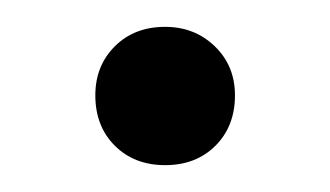

<svg xmlns="http://www.w3.org/2000/svg" viewBox="-20 -111 246 143"><path d="M51 -40Q51 -62 65.5 -76.5Q80 -91 103 -91Q125 -91 140 -76.5Q155 -62 155 -40Q155 -17 140.5 -2.5Q126 12 103 12Q80 12 65.5 -2.5Q51 -17 51 -40Z"/></svg>

Font: Metropolitano
Style: Regular
Weight: 400
Designer: Fonts by Alex Slobzheninov & Chris M. Simpson / Changes by Cristiano Sobral
Foundry: Fonts by Alex Slobzheninov & Chris M. Simpson / Changes by Cristiano Sobral
Version: Version 1.00;August 30, 2020;FontCreator 13.0.0.2681 64-bit